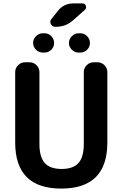

<svg xmlns="http://www.w3.org/2000/svg" viewBox="-20 -1095 718 1125"><path d="M69 -260V-673Q69 -696 86 -713Q103 -730 126 -730H154Q177 -730 194 -713Q211 -696 211 -673V-252Q211 -174 242.5 -139.5Q274 -105 341 -105Q408 -105 439.5 -139.5Q471 -174 471 -252V-673Q471 -696 488 -713Q505 -730 528 -730H552Q575 -730 592 -713Q609 -696 609 -673V-260Q609 10 339 10Q69 10 69 -260ZM441 -787Q418 -787 401 -803.5Q384 -820 384 -843Q384 -866 401 -883Q418 -900 441 -900H451Q474 -900 490.5 -883Q507 -866 507 -843Q507 -820 490.5 -803.5Q474 -787 451 -787ZM241 -900Q264 -900 280.5 -883Q297 -866 297 -843Q297 -820 280.5 -803.5Q264 -787 241 -787H231Q208 -787 191 -803.5Q174 -820 174 -843Q174 -866 191 -883Q208 -900 231 -900ZM309 -938H303Q286 -938 278 -954Q270 -970 281 -983L318 -1030Q353 -1075 409 -1075H463Q478 -1075 483 -1061Q488 -1047 477 -1037L408 -976Q365 -938 309 -938Z"/></svg>

Font: Rounded Mplus 1c Bold
Style: Bold
Weight: 700
Version: Version 1.059.20150529